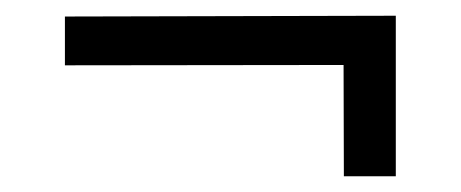

<svg xmlns="http://www.w3.org/2000/svg" viewBox="-20 -415 586 244"><path d="M483 -395V-332.5L62.5 -332V-394ZM483 -377V-191H417L416.5 -377Z"/></svg>

Font: Public Sans Thin Light
Style: Regular
Weight: 300
Version: Version 1.007